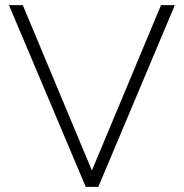

<svg xmlns="http://www.w3.org/2000/svg" viewBox="-20 -730 719 750"><path d="M69 -710 339 -64 609 -710H663L364 0H315L15 -710Z"/></svg>

Font: Raleway-v4020 Light
Style: Regular
Weight: 300
Designer: Matt McInerney, Pablo Impallari, Rodrigo Fuenzalida
Foundry: Matt McInerney, Pablo Impallari, Rodrigo Fuenzalida
Version: Version 4.020;PS 004.020;hotconv 1.0.88;makeotf.lib2.5.64775